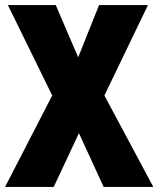

<svg xmlns="http://www.w3.org/2000/svg" viewBox="-21 -734 622 754"><path d="M581 0 389 -359 560 -714H368L286 -509L198 -714H10L184 -359L-1 0H190L289 -211L386 0Z"/></svg>

Font: Noto Sans Sinhala Condensed Black
Style: Regular
Weight: 900
Width: 3
Designer: Jelle Bosma - Monotype Design Team
Foundry: Monotype Imaging Inc.
Version: Version 2.006